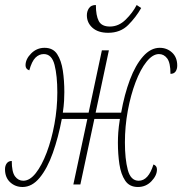

<svg xmlns="http://www.w3.org/2000/svg" viewBox="-45 -737 728 767"><path d="M45 10Q16 10 -4.5 -9Q-25 -28 -25 -61Q-25 -75 -18 -84.5Q-11 -94 2 -94Q2 -50 15 -32.5Q28 -15 48 -15Q74 -15 98 -45.5Q122 -76 141.5 -127.5Q161 -179 172.5 -241.5Q184 -304 184 -368Q184 -434 173 -477.5Q162 -521 130 -521Q111 -521 96.5 -506.5Q82 -492 72 -456Q57 -461 57 -476Q57 -501 79.5 -523.5Q102 -546 133 -546Q167 -546 183.5 -520.5Q200 -495 206 -455Q212 -415 212 -369Q212 -354 211 -334.5Q210 -315 206 -287H309L362 -536H390L337 -287H439Q452 -360 474 -418.5Q496 -477 526.5 -511.5Q557 -546 593 -546Q622 -546 642.5 -527Q663 -508 663 -475Q663 -461 656.5 -451.5Q650 -442 636 -442Q636 -486 623 -503.5Q610 -521 590 -521Q565 -521 540.5 -490.5Q516 -460 496.5 -408.5Q477 -357 465.5 -294.5Q454 -232 454 -168Q454 -102 465.5 -58.5Q477 -15 509 -15Q548 -15 568 -80Q582 -75 582 -60Q582 -36 560 -13Q538 10 506 10Q472 10 455 -15.5Q438 -41 432 -81Q426 -121 426 -167Q426 -187 427.5 -208.5Q429 -230 434 -262H332L276 0H248L304 -262H202Q188 -188 166 -126Q144 -64 113.5 -27Q83 10 45 10ZM387 -606Q347 -606 324.5 -626Q302 -646 302 -676Q302 -692 310.5 -704.5Q319 -717 338 -717Q338 -675 349.5 -653Q361 -631 394 -631Q429 -631 457 -658.5Q485 -686 501 -717L519 -705Q498 -668 467 -637Q436 -606 387 -606Z"/></svg>

Font: Noto Serif ExtraCondensed Thin
Style: Italic
Weight: 100
Width: 2
Italic angle: -12°
Designer: Monotype Design Team
Foundry: Monotype Imaging Inc.
Version: Version 2.013